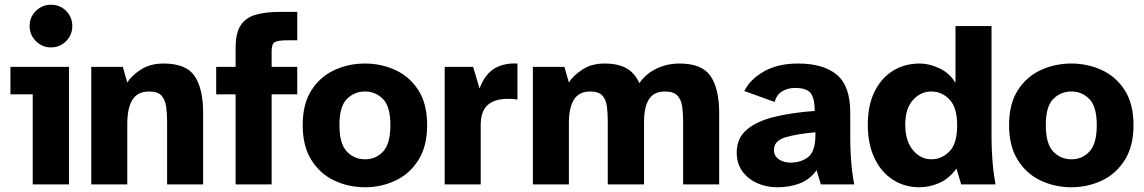

<svg xmlns="http://www.w3.org/2000/svg" viewBox="-20 -778 4826 810"><path d="M195 -578Q158 -578 131.5 -604.5Q105 -631 105 -668Q105 -706 131.5 -732Q158 -758 195 -758Q233 -758 259 -732Q285 -706 285 -668Q285 -631 259 -604.5Q233 -578 195 -578ZM118 0V-380H24V-496H271V0Z M365 0V-496H498L517 -430Q534 -458 573.5 -484Q613 -510 670 -510Q766 -510 801.5 -456.5Q837 -403 837 -302V0H685V-264Q685 -299 681 -328Q677 -357 661.5 -374.5Q646 -392 609 -392Q561 -392 539 -357.5Q517 -323 517 -255V0Z M974 0V-380H892V-496H974V-577Q974 -636 994 -669Q1014 -702 1056 -715Q1098 -728 1165 -728H1234V-608H1192Q1152 -608 1139 -600Q1126 -592 1126 -563V-496H1234V-380H1126V0Z M1520 12Q1451 12 1391 -16Q1331 -44 1294 -102.5Q1257 -161 1257 -250Q1257 -340 1294 -397.5Q1331 -455 1391 -482.5Q1451 -510 1520 -510Q1588 -510 1648 -482.5Q1708 -455 1745 -397.5Q1782 -340 1782 -250Q1782 -161 1745 -102.5Q1708 -44 1648 -16Q1588 12 1520 12ZM1520 -106Q1566 -106 1596.5 -139Q1627 -172 1627 -250Q1627 -329 1595.5 -360.5Q1564 -392 1520 -392Q1475 -392 1443.5 -360.5Q1412 -329 1412 -250Q1412 -172 1443 -139Q1474 -106 1520 -106Z M1856 0V-496H1976L2003 -405Q2026 -465 2066 -489Q2106 -513 2163 -510V-358Q2151 -360 2142 -360.5Q2133 -361 2122 -361Q2067 -361 2037.5 -335Q2008 -309 2008 -250V0Z M2228 0V-496H2361L2380 -430Q2397 -458 2436 -484Q2475 -510 2530 -510Q2589 -510 2624.5 -489Q2660 -468 2677 -427Q2706 -468 2750.5 -489Q2795 -510 2847 -510Q2942 -510 2978 -456.5Q3014 -403 3014 -302V0H2862V-264Q2862 -299 2858 -328Q2854 -357 2838 -374.5Q2822 -392 2785 -392Q2739 -392 2718 -359.5Q2697 -327 2697 -262V0H2544V-264Q2544 -299 2540.5 -328Q2537 -357 2521.5 -374.5Q2506 -392 2470 -392Q2423 -392 2401.5 -358Q2380 -324 2380 -259V0Z M3259 12Q3212 12 3173 -6Q3134 -24 3111 -56.5Q3088 -89 3088 -134Q3088 -195 3130.5 -231Q3173 -267 3247 -285Q3321 -303 3417 -310Q3417 -363 3400 -385Q3383 -407 3334 -407Q3303 -407 3279.5 -392.5Q3256 -378 3248 -348L3120 -394Q3145 -444 3203.5 -477Q3262 -510 3347 -510Q3453 -510 3510 -463Q3567 -416 3567 -303V-194Q3567 -162 3569 -125Q3571 -88 3575 -55Q3579 -22 3584 0H3443L3425 -60Q3397 -21 3354.5 -4.5Q3312 12 3259 12ZM3315 -92Q3360 -92 3390 -116Q3420 -140 3420 -208V-220Q3341 -213 3293 -198.5Q3245 -184 3245 -145Q3245 -121 3265 -106.5Q3285 -92 3315 -92Z M3860 12Q3796 12 3746.5 -20Q3697 -52 3669 -111.5Q3641 -171 3641 -252Q3641 -333 3669 -390.5Q3697 -448 3746.5 -479Q3796 -510 3860 -510Q3901 -510 3944 -489.5Q3987 -469 4011 -428V-668H4163V-194Q4163 -157 4166.5 -106Q4170 -55 4180 0H4035L4015 -67Q3984 -24 3942.5 -6Q3901 12 3860 12ZM3909 -106Q3953 -106 3985.5 -139Q4018 -172 4018 -249Q4018 -325 3985.5 -358.5Q3953 -392 3909 -392Q3864 -392 3831.5 -356Q3799 -320 3799 -252Q3799 -183 3831.5 -144.5Q3864 -106 3909 -106Z M4500 12Q4431 12 4371 -16Q4311 -44 4274 -102.5Q4237 -161 4237 -250Q4237 -340 4274 -397.5Q4311 -455 4371 -482.5Q4431 -510 4500 -510Q4568 -510 4628 -482.5Q4688 -455 4725 -397.5Q4762 -340 4762 -250Q4762 -161 4725 -102.5Q4688 -44 4628 -16Q4568 12 4500 12ZM4500 -106Q4546 -106 4576.5 -139Q4607 -172 4607 -250Q4607 -329 4575.5 -360.5Q4544 -392 4500 -392Q4455 -392 4423.5 -360.5Q4392 -329 4392 -250Q4392 -172 4423 -139Q4454 -106 4500 -106Z"/></svg>

Font: Atkinson Hyperlegible
Style: Bold
Weight: 700
Designer: Elliott Scott, Megan Eiswerth, Linus Boman, Theodore Petrosky
Foundry: Braille Institute
Version: Version 1.006; ttfautohint (v1.8.3)